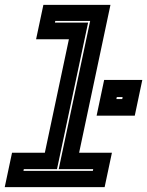

<svg xmlns="http://www.w3.org/2000/svg" viewBox="-54 -770 606 790"><path d="M-34.5 0 -4.5 -141.5H130.5L229.5 -608.5H94.5L124.5 -750H400.5L271.5 -141.5H406.5L376.5 0ZM42.5 -67H328L329.5 -74H187.5L317 -684H173.5L172 -677H308.5L180.5 -74H44ZM343.5 -294 374.5 -441H531.5L500.5 -294ZM425 -362.5H449L450.5 -370.5H426.5Z"/></svg>

Font: Tourney ExtraBold
Style: Italic
Weight: 800
Italic angle: -12°
Version: Version 1.015